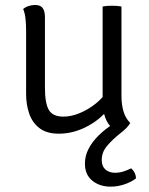

<svg xmlns="http://www.w3.org/2000/svg" viewBox="-20 -516 586 754"><path d="M457 -138.5Q457 -106.5 464.8 -79.2Q472.5 -52 491.5 -33L424.5 -9.5Q402.5 -27.5 392.8 -55.5Q383 -83.5 383 -114.5V-490.5Q390.5 -492 399.8 -492.8Q409 -493.5 419.5 -493.5Q430.5 -493.5 440 -492.8Q449.5 -492 457 -490.5ZM82.5 -396Q82.5 -420 80.2 -442Q78 -464 71 -480.5Q79 -488 92 -492.2Q105 -496.5 117.5 -496.5Q138.5 -496.5 147.5 -484.5Q156.5 -472.5 156.5 -448V-170.5Q156.5 -111.5 171.5 -84.8Q186.5 -58 229.5 -58Q260 -58 294 -72.2Q328 -86.5 357.2 -110.2Q386.5 -134 403 -163V-85Q370.5 -44 318.2 -17.5Q266 9 211 9Q164 9 135.8 -12.2Q107.5 -33.5 95 -69Q82.5 -104.5 82.5 -147.5ZM495 145Q502.5 151 508 161.2Q513.5 171.5 514 184.5Q497 198 470 207.5Q443 217 414.5 217Q371.5 217 342.5 193.5Q313.5 170 313.5 126.5Q313.5 96 327.8 68.5Q342 41 366.8 16.5Q391.5 -8 423.5 -28.5L491.5 -33Q485 -22 475.2 -12.2Q465.5 -2.5 450.5 9Q420.5 33 400 57.5Q379.5 82 379.5 112.5Q379.5 137 394.2 149.8Q409 162.5 431.5 162.5Q449.5 162.5 466 157Q482.5 151.5 495 145Z"/></svg>

Font: Signika
Style: Regular
Weight: 300
Designer: Anna Giedry
Foundry: Anna Giedry
Version: Version 2.000